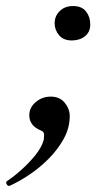

<svg xmlns="http://www.w3.org/2000/svg" viewBox="-37 -435 332 636"><path d="M201 -301Q173 -301 158.5 -318.5Q144 -336 144 -358Q144 -382 161 -398.5Q178 -415 205 -415Q234 -415 248 -397Q262 -379 262 -354Q262 -329 244.5 -315Q227 -301 201 -301ZM-4 180Q-10 183 -14.5 176Q-19 169 -14 165Q10 149 35 126.5Q60 104 80.5 78.5Q101 53 108 28Q108 25 108.5 21Q109 17 109 12Q109 1 100 -2Q60 -18 60 -53Q60 -79 81.5 -97Q103 -115 131 -115Q161 -115 177.5 -94.5Q194 -74 194 -51Q194 -11 174 25Q154 61 123.5 91.5Q93 122 59 144.5Q25 167 -4 180Z"/></svg>

Font: Junicode
Style: Italic
Weight: 400
Italic angle: -11°
Designer: Peter S. Baker
Version: Version 2.100; ttfautohint (v1.8.4)